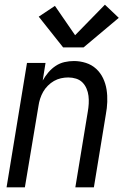

<svg xmlns="http://www.w3.org/2000/svg" viewBox="-20 -798 540 818"><path d="M8 0 95 -530H174L162 -455Q172 -473 186 -489.5Q200 -506 217.5 -517.5Q235 -529 255 -533.5Q275 -538 295 -538Q321 -538 346 -530Q371 -522 389.5 -505Q408 -488 419 -465Q430 -442 434 -416.5Q438 -391 437 -364Q436 -337 431 -311L380 0H301L354 -322Q357 -339 358 -356Q359 -373 357 -389.5Q355 -406 348.5 -421Q342 -436 331 -447Q320 -458 304 -463Q288 -468 271 -468Q255 -468 239.5 -464.5Q224 -461 210 -453Q196 -445 184 -433Q172 -421 164 -407Q156 -393 151 -377.5Q146 -362 144 -347L86 0ZM249 -596 145 -727 214 -773 300 -648 427 -778 486 -722 336 -596Z"/></svg>

Font: Iosevka Curly Oblique
Style: Regular
Weight: 400
Italic angle: -9°
Monospace: yes
Designer: Belleve Invis
Foundry: Belleve Invis
Version: Version 11.1.0; ttfautohint (v1.8.3)